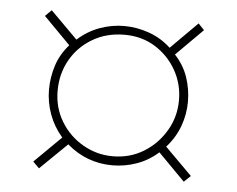

<svg xmlns="http://www.w3.org/2000/svg" viewBox="-40 -629 681 552"><g transform="rotate(5 300.0 -353.0)"><path d="M432 -202Q404 -177 370 -165Q336 -153 300 -153Q264 -153 231 -165Q198 -177 169 -202L91 -126L73 -144L150 -220Q125 -249 112.5 -283.5Q100 -318 100 -354Q100 -390 111 -424Q122 -458 147 -486L70 -564L88 -582L166 -504Q195 -530 229.5 -542.5Q264 -555 300 -555Q336 -555 371.5 -542.5Q407 -530 435 -504L512 -581L529 -563L452 -486Q478 -458 489.5 -424Q501 -390 501 -354Q501 -318 488.5 -283.5Q476 -249 450 -220L528 -142L509 -124ZM299 -179Q348 -179 387.5 -203Q427 -227 451 -267.5Q475 -308 475 -356Q475 -403 452.5 -442.5Q430 -482 391.5 -506Q353 -530 303 -530Q251 -530 210.5 -506Q170 -482 147.5 -442Q125 -402 125 -353Q125 -304 149 -264.5Q173 -225 213 -202Q253 -179 299 -179Z"/></g></svg>

Font: Noto Sans Mono Thin
Style: Regular
Weight: 100
Designer: Monotype Design Team
Foundry: Monotype Imaging Inc.
Version: Version 2.014